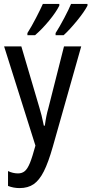

<svg xmlns="http://www.w3.org/2000/svg" viewBox="-20 -951 467 981"><path d="M250 -202Q227 -121 204 -75.5Q181 -30 152 -10Q123 10 80 10Q49 10 21 -1V-77Q46 -65 72 -65Q93 -65 107 -77Q121 -89 133 -118.5Q145 -148 161 -207L1 -714H89L181 -402Q192 -368 204 -309H209Q216 -361 227 -398L307 -714H395ZM283 -922Q266 -888 230.5 -845Q195 -802 159 -771H120V-782Q141 -815 164 -859.5Q187 -904 199 -931H283ZM427 -922Q411 -891 373 -844.5Q335 -798 305 -771H264V-782Q284 -813 308.5 -859.5Q333 -906 343 -931H427Z"/></svg>

Font: Noto Sans UI Cond
Style: Regular
Weight: 400
Width: 3
Designer: Monotype Design Team
Foundry: Monotype Imaging Inc.
Version: Version 1.001